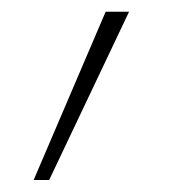

<svg xmlns="http://www.w3.org/2000/svg" viewBox="-20 -717 328 328"><path d="M37.5 -409.5H64L200.5 -697H160.5Z"/></svg>

Font: HK Grotesk ExtraLight
Style: Regular
Weight: 200
Designer: Alfredo Marco Pradil
Foundry: Hanken Design Co.
Version: Version 3.001;FEAKit 1.0